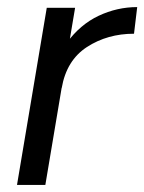

<svg xmlns="http://www.w3.org/2000/svg" viewBox="-20 -522 407 542"><path d="M112 -500H192L108 0H28ZM367.3 -502 358.3 -426.8Q283.3 -426.8 225.5 -389.3Q167.7 -351.8 154.2 -273.5L117.2 -271.8Q130.2 -348.8 168.2 -400.8Q206.3 -452.8 258.4 -477.4Q310.5 -502 367.3 -502Z"/></svg>

Font: Oak Sans Light Italic
Style: Regular
Weight: 400
Italic angle: -9.5°
Foundry: Erik Kennedy, Walven
Version: Version 1.000;Glyphs 3.1.2 (3151)